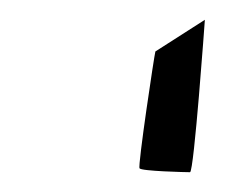

<svg xmlns="http://www.w3.org/2000/svg" viewBox="-20 -604 227 194"><path d="M137 -552C136 -549 119 -436 121 -434C122 -431 169 -430 172 -430C176 -430 187 -584 187 -584Z"/></svg>

Font: Arrow
Style: Ita
Weight: 400
Version: Version 0.23